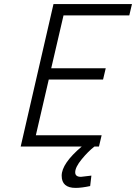

<svg xmlns="http://www.w3.org/2000/svg" viewBox="-20 -715 664 937"><path d="M347 126C347 109.3 357.5 88.2 378.5 62.5C399.5 36.8 420.3 16 441 0H463L476 -55H155L218 -327H483L496 -382H230L290 -640H611L624 -695H241L81 0H379C313.7 55.3 281 102.8 281 142.5C281 182.2 303.7 202 349 202C368.3 202 392 199 420 193L426 142L375 148C356.3 148 347 140.7 347 126Z"/></svg>

Font: Titillium Web
Style: Light Italic
Weight: 300
Italic angle: -13°
Version: Version 1.001;PS 57.000;hotconv 1.0.70;makeotf.lib2.5.55311